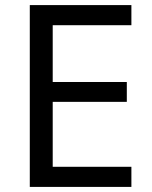

<svg xmlns="http://www.w3.org/2000/svg" viewBox="-20 -734 596 754"><path d="M496 0H97V-714H496V-635H187V-412H478V-334H187V-79H496Z"/></svg>

Font: Noto Sans NKo Unjoined
Style: Regular
Weight: 400
Designer: Monotype Design Team
Foundry: Monotype Imaging Inc.
Version: Version 2.004